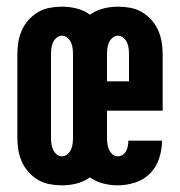

<svg xmlns="http://www.w3.org/2000/svg" viewBox="-20 -548 540 576"><path d="M166 8Q147 8 128.5 4.5Q110 1 94 -8.5Q78 -18 65.5 -32Q53 -46 45.5 -63Q38 -80 35 -98.5Q32 -117 32 -136V-384Q32 -403 35 -421.5Q38 -440 45.5 -457Q53 -474 65.5 -488Q78 -502 94 -511.5Q110 -521 128.5 -524.5Q147 -528 166 -528Q188 -528 210 -522.5Q232 -517 250 -504Q268 -517 290 -522.5Q312 -528 334 -528Q353 -528 371.5 -524.5Q390 -521 406 -511.5Q422 -502 434.5 -488Q447 -474 454.5 -457Q462 -440 465 -421.5Q468 -403 468 -384V-216H301V-136Q301 -127 302 -118Q303 -109 306.5 -100.5Q310 -92 317 -85.5Q324 -79 333 -79Q341 -79 348 -83.5Q355 -88 358.5 -95Q362 -102 363.5 -110Q365 -118 365 -126H466Q466 -99 457.5 -73Q449 -47 430.5 -28Q412 -9 386 -0.5Q360 8 333 8Q311 8 289.5 2.5Q268 -3 250 -16Q232 -3 210 2.5Q188 8 166 8ZM367 -304V-384Q367 -393 366 -402Q365 -411 361.5 -419.5Q358 -428 350.5 -434.5Q343 -441 334 -441Q325 -441 317.5 -434.5Q310 -428 306.5 -419.5Q303 -411 302 -402Q301 -393 301 -384V-304ZM166 -79Q175 -79 182.5 -85.5Q190 -92 193.5 -100.5Q197 -109 198 -118Q199 -127 199 -136V-384Q199 -393 198 -402Q197 -411 193.5 -419.5Q190 -428 182.5 -434.5Q175 -441 166 -441Q157 -441 149.5 -434.5Q142 -428 138.5 -419.5Q135 -411 134 -402Q133 -393 133 -384V-136Q133 -127 134 -118Q135 -109 138.5 -100.5Q142 -92 149.5 -85.5Q157 -79 166 -79Z"/></svg>

Font: Iosevka Curly Slab
Style: Bold
Weight: 700
Monospace: yes
Designer: Belleve Invis
Foundry: Belleve Invis
Version: Version 22.1.2; ttfautohint (v1.8.4)